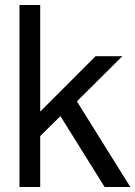

<svg xmlns="http://www.w3.org/2000/svg" viewBox="-20 -749 542 769"><path d="M141 -729V-302L363 -524H470L288 -343L502 0H399L222 -284L141 -204V0H58V-729Z"/></svg>

Font: Ekushey Lalsalu
Style: Regular
Weight: 400
Designer: Al Mamun Sumon
Foundry: Al Mamun Sumon
Version: Version 1.0